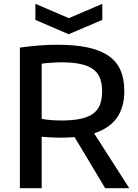

<svg xmlns="http://www.w3.org/2000/svg" viewBox="-20 -984 720 1004"><path d="M302 -354Q360 -354 400.5 -362.5Q441 -371 466 -389Q491 -407 502.5 -436Q514 -465 514 -507Q514 -547 502.5 -576Q491 -605 465.5 -623Q440 -641 399.5 -649.5Q359 -658 302 -658Q278 -658 248.5 -656Q219 -654 198 -651V-363Q212 -359 241 -356.5Q270 -354 302 -354ZM370 -267Q331 -264 287 -264Q270 -264 244.5 -265.5Q219 -267 198 -269V0H84V-735Q186 -750 280 -750Q372 -750 438 -736Q504 -722 547 -692.5Q590 -663 610 -617Q630 -571 630 -507Q630 -337 472 -287L656 0H530ZM165 -964 340 -889 515 -964V-880L339 -805L165 -880Z"/></svg>

Font: EncodeSans
Style: Medium
Weight: 500
Designer: Pablo Impallari, Andres Torresi
Foundry: Pablo Impallari, Andres Torresi
Version: Version 1.000; ttfautohint (v1.4.1)